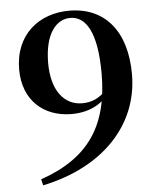

<svg xmlns="http://www.w3.org/2000/svg" viewBox="-54 -803 705 867"><g transform="rotate(-5 298.0 -369.5)"><path d="M106.5 18.6C378.8 -37.8 549.6 -214.6 549.6 -446.4C549.6 -640.4 454.3 -756.7 291.4 -756.7C156 -756.7 43.9 -670.9 43.9 -511.3C43.9 -372.2 136.2 -290.8 263.3 -290.8C349.3 -290.8 411.9 -329.2 441.1 -383.1H451L429.1 -390C396.1 -352.7 361.1 -335.1 314.7 -335.1C231.6 -335.1 176.9 -407 176.9 -528.4C176.9 -662.4 230.3 -723.8 293.8 -723.8C362.8 -723.8 413.3 -652 413.3 -461.9C413.3 -226.1 320.5 -85.4 99.9 -9.3Z"/></g></svg>

Font: Source Han Serif CN VF
Style: Regular
Weight: 250
Designer: Ryoko NISHIZUKA 西塚涼子 (kana & ideographs); Frank Grießhammer (Latin, Greek & Cyrillic); Wenlong ZHANG 张文龙 (bopomofo); San
Foundry: Adobe
Version: Version 2.002;hotconv 1.1.0;makeotfexe 2.6.0